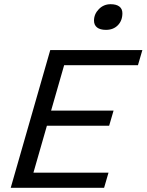

<svg xmlns="http://www.w3.org/2000/svg" viewBox="-20 -893 697 913"><path d="M31 0 219 -655H657L636 -583H285L223 -367H520L499 -295H203L139 -72H496L475 0ZM562 -830Q562 -795 540.5 -773Q519 -751 484 -751Q456 -751 441.5 -762.5Q427 -774 427 -795Q427 -826 450 -849.5Q473 -873 506 -873Q533 -873 547.5 -862Q562 -851 562 -830Z"/></svg>

Font: Intel One Mono
Style: Italic
Weight: 400
Italic angle: -16°
Monospace: yes
Designer: Fred Shallcrass
Foundry: Frere-Jones Type LLC
Version: Version 1.400;hotconv 1.1.0;makeotfexe 2.6.0;FJTRelease1.4